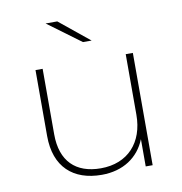

<svg xmlns="http://www.w3.org/2000/svg" viewBox="-81 -796 828 874"><g transform="rotate(-10 333.0 -358.5)"><path d="M380 -607 241 -720H187L340 -607ZM522 -519V-239C522 -111 446 -27 321 -27C205 -27 138 -92 138 -216V-519H105V-214C105 -71 188 3 320 3C419 3 491 -46 523 -126V0H555V-519Z"/></g></svg>

Font: Talent ExtraLight
Style: Regular
Weight: 200
Designer: Mike Powis
Version: Version 1.001;hotconv 1.0.109;makeotfexe 2.5.65596